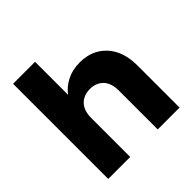

<svg xmlns="http://www.w3.org/2000/svg" viewBox="-191 -898 1056 1056"><g transform="rotate(-45 337.0 -370.0)"><path d="M447 -303Q447 -360 418 -390.5Q389 -421 340 -421Q291 -421 262 -390.5Q233 -360 233 -303V0H62V-740H233V-483Q259 -519 303 -541.5Q347 -564 405 -564Q500 -564 558.5 -501Q617 -438 617 -326V0H447Z"/></g></svg>

Font: Poppins
Style: Bold
Weight: 700
Designer: Ninad Kale (Devanagari), Jonny Pinhorn (Latin)
Version: Version 5.002